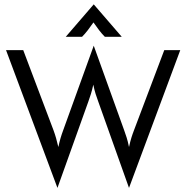

<svg xmlns="http://www.w3.org/2000/svg" viewBox="-20 -860 873 900"><path d="M288.2 -687.5H364.6C384 -706.9 397.9 -726.4 418.1 -754.9C438.2 -726.4 452.1 -706.9 471.5 -687.5H550.7L419.4 -839.6ZM249.3 20.8 394.4 -384.7C402.8 -408.3 409.7 -427.8 417.4 -463.2C424.3 -427.8 431.9 -408.3 440.3 -384.7L584.7 20.8L825 -625H750L608.3 -250C599.3 -226.4 592.4 -206.2 584.7 -170.8C577.8 -206.2 570.1 -226.4 561.8 -250L419.4 -645.8L276.4 -250C266.7 -223.6 260.4 -203.5 253.5 -170.8C245.8 -203.5 240.3 -223.6 230.6 -250L88.9 -625H8.3Z"/></svg>

Font: Afacad
Style: Regular
Weight: 400
Designer: Kristian Moeller
Foundry: Dicotype
Version: Version 1.000